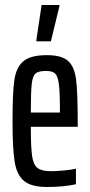

<svg xmlns="http://www.w3.org/2000/svg" viewBox="-20 -738 359 766"><path d="M290 -232H103Q103 -151 108 -116Q113 -81 129.5 -68Q146 -55 184 -55Q204 -55 235.5 -58Q267 -61 283 -65V-3Q234 8 168 8Q105 8 76 -16Q47 -40 38.5 -92.5Q30 -145 30 -254Q30 -366 37 -417Q44 -468 72.5 -493Q101 -518 167 -518Q226 -518 251.5 -495Q277 -472 283.5 -421Q290 -370 290 -255ZM103 -289H219V-304Q219 -374 214.5 -405Q210 -436 199 -445.5Q188 -455 164 -455Q134 -455 122 -445Q110 -435 106.5 -402.5Q103 -370 103 -289ZM125 -573V-578L146 -718H217V-713L183 -573Z"/></svg>

Font: Saira Ultra Condensed Medium
Style: Regular
Weight: 500
Width: 1
Designer: Hector Gatti with collaboration of the Omnibus-Type team
Foundry: Omnibus-Type
Version: Version 1.001; ttfautohint (v1.8)